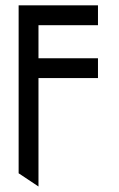

<svg xmlns="http://www.w3.org/2000/svg" viewBox="-20 -469 440 709"><path d="M122.1 219.7 48.8 170.9V-449.2H341.8V-376H122.1V-253.9H341.8V-180.7H122.1Z"/></svg>

Font: Catrinity
Style: Regular
Weight: 400
Designer: Alexander Lange
Foundry: High-Logic / Made with FontCreator
Version: Version 2.090;May 20, 2024;FontCreator 15.0.0.2974 64-bit